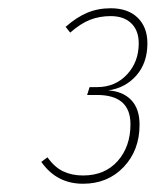

<svg xmlns="http://www.w3.org/2000/svg" viewBox="-20 -760 407 465"><path d="M337 -655Q337 -608 310.5 -577.5Q284 -547 242 -541Q277 -539 297.5 -518Q318 -497 318 -458Q318 -396 279.5 -355.5Q241 -315 181 -315Q117 -315 80 -368L95 -379Q112 -355 133 -345Q154 -335 181 -335Q234 -335 265 -370Q296 -405 296 -459Q296 -530 215 -530H191L197 -549H215Q259 -549 287.5 -579.5Q316 -610 316 -655Q316 -686 298 -703.5Q280 -721 248 -721Q221 -721 198 -712Q175 -703 150 -681L139 -695Q165 -718 191 -729Q217 -740 248 -740Q290 -740 313.5 -717Q337 -694 337 -655Z"/></svg>

Font: Fira Sans Condensed Thin
Style: Italic
Weight: 250
Width: 3
Italic angle: -8°
Designer: Carrois Corporate & Edenspiekermann AG
Foundry: Carrois Corporate GbR & Edenspiekermann AG
Version: Version 4.203